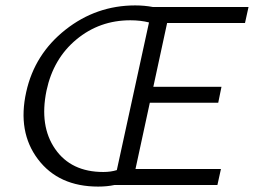

<svg xmlns="http://www.w3.org/2000/svg" viewBox="-20 -684 939 710"><path d="M886 -599H598L547 -363H799L787 -304H534L481 -59H797L784 0H404Q376 6 343 6Q197 6 120.5 -95Q44 -196 77 -344Q108 -484 222 -574Q336 -664 480 -664Q514 -664 546 -658H899ZM412 -55 531 -601Q500 -609 462 -609Q348 -609 262.5 -538Q177 -467 152 -349Q125 -218 184 -133Q243 -48 362 -48Q390 -48 412 -55Z"/></svg>

Font: EauTestInfant
Style: Italic
Weight: 400
Italic angle: -12°
Designer: Christian Thalmann (Catharsis Fonts)
Version: Version 0.001;PS 000.001;hotconv 1.0.88;makeotf.lib2.5.64775